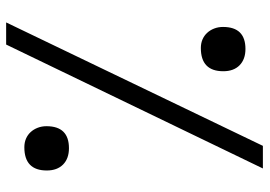

<svg xmlns="http://www.w3.org/2000/svg" viewBox="-140 -610 838 597"><g transform="rotate(-90 278.5 -311.0)"><path d="M185.1 -585Q185.1 -515.1 116.7 -515.1Q84.5 -515.1 65.9 -533.4Q47.4 -551.8 47.4 -584Q47.4 -653.8 119.6 -653.8Q134.3 -653.8 146.2 -648.7Q158.2 -643.6 166.7 -634.3Q175.3 -625 180.2 -612.3Q185.1 -599.6 185.1 -585ZM493.7 -36.1Q493.7 33.7 425.3 33.7Q393.1 33.7 374.5 15.4Q356 -2.9 356 -35.2Q356 -105 428.2 -105Q442.9 -105 454.8 -99.9Q466.8 -94.7 475.3 -85.4Q483.9 -76.2 488.8 -63.5Q493.7 -50.8 493.7 -36.1ZM507.8 -710.4 124 87.9H53.7L439 -710.4Z"/></g></svg>

Font: XB Khoramshahr
Style: Italic
Weight: 400
Italic angle: -12°
Designer: Behnam
Foundry: Irmug
Version: Version 8.005 2009